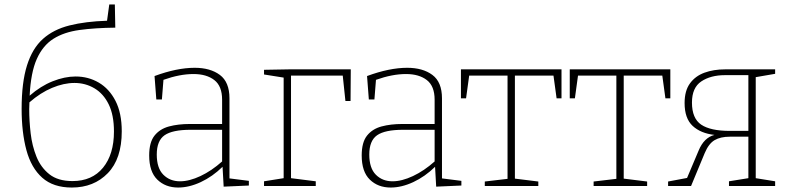

<svg xmlns="http://www.w3.org/2000/svg" viewBox="-20 -834 3539 861"><path d="M302 7Q219 7 169.5 -37Q120 -81 98.5 -160.5Q77 -240 77 -346Q77 -464 101 -540.5Q125 -617 172.5 -659.5Q220 -702 292 -720Q364 -738 460 -741L470 -814H495L497 -710Q406 -709 336.5 -699.5Q267 -690 219.5 -660Q172 -630 145 -569.5Q118 -509 113 -405Q162 -448 216 -469.5Q270 -491 319 -491Q376 -491 423 -463.5Q470 -436 498 -381.5Q526 -327 526 -245Q526 -122 463.5 -57.5Q401 7 302 7ZM111 -345Q111 -292 117.5 -236Q124 -180 143.5 -131.5Q163 -83 201.5 -52.5Q240 -22 305 -22Q393 -22 442 -82Q491 -142 491 -244Q491 -318 467.5 -366Q444 -414 403.5 -438Q363 -462 314 -462Q266 -462 213.5 -440Q161 -418 112 -375Q111 -361 111 -345Z M983 3 978 -86Q933 -42 880.5 -17.5Q828 7 779 7Q722 7 685.5 -28.5Q649 -64 649 -137Q649 -196 673 -226Q697 -256 738 -267Q779 -278 831 -278H976V-387Q976 -448 941 -475Q906 -502 848 -502Q786 -502 713 -476L706 -388H681L673 -493Q773 -530 853 -530Q923 -530 966 -498Q1009 -466 1009 -393V-34L1096 -23V-2ZM683 -141Q683 -80 712.5 -50.5Q742 -21 787 -21Q829 -21 879 -44.5Q929 -68 976 -110V-252H835Q753 -252 718 -227.5Q683 -203 683 -141Z M1553 -523 1552 -381H1529L1517 -495H1285V-35L1396 -21V0H1164V-21L1252 -35V-486L1164 -500V-521L1277 -523Z M1936 3 1931 -86Q1886 -42 1833.5 -17.5Q1781 7 1732 7Q1675 7 1638.5 -28.5Q1602 -64 1602 -137Q1602 -196 1626 -226Q1650 -256 1691 -267Q1732 -278 1784 -278H1929V-387Q1929 -448 1894 -475Q1859 -502 1801 -502Q1739 -502 1666 -476L1659 -388H1634L1626 -493Q1726 -530 1806 -530Q1876 -530 1919 -498Q1962 -466 1962 -393V-34L2049 -23V-2ZM1636 -141Q1636 -80 1665.5 -50.5Q1695 -21 1740 -21Q1782 -21 1832 -44.5Q1882 -68 1929 -110V-252H1788Q1706 -252 1671 -227.5Q1636 -203 1636 -141Z M2154 0V-20L2256 -32V-495H2084L2070 -393H2047V-523H2498V-393H2476L2462 -495H2289V-33L2394 -20V0Z M2642 0V-20L2744 -32V-495H2572L2558 -393H2535V-523H2986V-393H2964L2950 -495H2777V-33L2882 -20V0Z M2976 0V-20L3061 -36L3113 -159Q3137 -217 3184 -229Q3122 -236 3086 -269.5Q3050 -303 3050 -372Q3050 -427 3074 -460Q3098 -493 3139 -508Q3180 -523 3232 -523H3456V-503L3369 -488V-35L3456 -21V0H3249V-21L3336 -35V-221H3253Q3211 -221 3184.5 -205.5Q3158 -190 3140 -147L3079 0ZM3253 -247H3336V-497H3231Q3167 -497 3125 -469Q3083 -441 3083 -374Q3083 -303 3124.5 -275Q3166 -247 3253 -247Z"/></svg>

Font: Bitter ExtraLight
Style: Regular
Weight: 200
Designer: Sol Matas, and Bitter project Authors
Foundry: Sol Matas
Version: Version 2.001